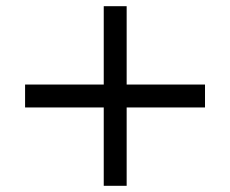

<svg xmlns="http://www.w3.org/2000/svg" viewBox="-20 -600 743 620"><path d="M315 0V-253H61V-327H315V-580H389V-327H642V-253H389V0Z"/></svg>

Font: M PLUS 2 Thin
Style: Regular
Weight: 400
Version: Version 1.001